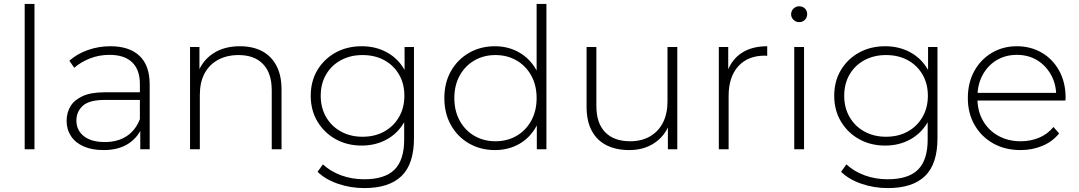

<svg xmlns="http://www.w3.org/2000/svg" viewBox="-20 -762 5508 980"><path d="M106 0V-742H156V0Z M696 0V-119L694 -137V-333Q694 -406 654.5 -444Q615 -482 539 -482Q485 -482 438.5 -463.5Q392 -445 359 -416L334 -452Q373 -487 428 -506.5Q483 -526 543 -526Q640 -526 692 -477Q744 -428 744 -331V0ZM508 4Q450 4 407.5 -14.5Q365 -33 342.5 -67Q320 -101 320 -145Q320 -185 338.5 -217.5Q357 -250 400 -270.5Q443 -291 515 -291H707V-252H516Q435 -252 402.5 -222Q370 -192 370 -147Q370 -97 408 -67Q446 -37 515 -37Q581 -37 626.5 -67Q672 -97 694 -154L708 -120Q687 -63 636.5 -29.5Q586 4 508 4Z M950 0V-522H998V-377L991 -393Q1015 -455 1070 -490.5Q1125 -526 1205 -526Q1269 -526 1316.5 -501.5Q1364 -477 1390.5 -427.5Q1417 -378 1417 -305V0H1367V-301Q1367 -389 1322.5 -435Q1278 -481 1198 -481Q1137 -481 1092 -456Q1047 -431 1023.5 -386Q1000 -341 1000 -278V0Z M1840 198Q1769 198 1705 176Q1641 154 1601 115L1628 77Q1667 113 1721.5 133Q1776 153 1839 153Q1944 153 1993.5 104Q2043 55 2043 -50V-195L2053 -273L2045 -351V-522H2093V-56Q2093 75 2029.5 136.5Q1966 198 1840 198ZM1826 -19Q1752 -19 1693.5 -51.5Q1635 -84 1600.5 -141.5Q1566 -199 1566 -273Q1566 -348 1600.5 -405Q1635 -462 1693.5 -494Q1752 -526 1826 -526Q1897 -526 1953.5 -495.5Q2010 -465 2043 -408.5Q2076 -352 2076 -273Q2076 -195 2043 -138Q2010 -81 1953.5 -50Q1897 -19 1826 -19ZM1830 -64Q1893 -64 1941 -90.5Q1989 -117 2016.5 -164.5Q2044 -212 2044 -273Q2044 -335 2016.5 -382Q1989 -429 1941 -455Q1893 -481 1830 -481Q1769 -481 1720.5 -455Q1672 -429 1644.5 -382Q1617 -335 1617 -273Q1617 -212 1644.5 -164.5Q1672 -117 1720.5 -90.5Q1769 -64 1830 -64Z M2506 4Q2433 4 2374.5 -29.5Q2316 -63 2282 -123Q2248 -183 2248 -261Q2248 -340 2282 -399.5Q2316 -459 2374.5 -492.5Q2433 -526 2506 -526Q2575 -526 2630.5 -494Q2686 -462 2718.5 -403Q2751 -344 2751 -261Q2751 -180 2719 -120Q2687 -60 2631.5 -28Q2576 4 2506 4ZM2509 -41Q2569 -41 2616.5 -68.5Q2664 -96 2691.5 -146Q2719 -196 2719 -261Q2719 -327 2691.5 -376.5Q2664 -426 2616.5 -453.5Q2569 -481 2509 -481Q2449 -481 2401.5 -453.5Q2354 -426 2326.5 -376.5Q2299 -327 2299 -261Q2299 -196 2326.5 -146Q2354 -96 2401.5 -68.5Q2449 -41 2509 -41ZM2720 0V-171L2729 -262L2719 -353V-742H2769V0Z M3192 4Q3125 4 3076 -20.5Q3027 -45 3000.5 -94.5Q2974 -144 2974 -217V-522H3024V-221Q3024 -133 3069 -87Q3114 -41 3196 -41Q3255 -41 3298 -66Q3341 -91 3364 -136.5Q3387 -182 3387 -244V-522H3437V0H3389V-145L3396 -128Q3373 -67 3319.5 -31.5Q3266 4 3192 4Z M3649 0V-522H3697V-379L3692 -395Q3714 -458 3766 -492Q3818 -526 3896 -526V-477Q3893 -477 3890 -477.5Q3887 -478 3884 -478Q3797 -478 3748 -423.5Q3699 -369 3699 -272V0Z M4034 0V-522H4084V0ZM4059 -649Q4042 -649 4030 -661Q4018 -673 4018 -689Q4018 -706 4030 -718Q4042 -730 4059 -730Q4077 -730 4088.5 -718.5Q4100 -707 4100 -690Q4100 -673 4088.5 -661Q4077 -649 4059 -649Z M4512 198Q4441 198 4377 176Q4313 154 4273 115L4300 77Q4339 113 4393.5 133Q4448 153 4511 153Q4616 153 4665.5 104Q4715 55 4715 -50V-195L4725 -273L4717 -351V-522H4765V-56Q4765 75 4701.5 136.5Q4638 198 4512 198ZM4498 -19Q4424 -19 4365.5 -51.5Q4307 -84 4272.5 -141.5Q4238 -199 4238 -273Q4238 -348 4272.5 -405Q4307 -462 4365.5 -494Q4424 -526 4498 -526Q4569 -526 4625.5 -495.5Q4682 -465 4715 -408.5Q4748 -352 4748 -273Q4748 -195 4715 -138Q4682 -81 4625.5 -50Q4569 -19 4498 -19ZM4502 -64Q4565 -64 4613 -90.5Q4661 -117 4688.5 -164.5Q4716 -212 4716 -273Q4716 -335 4688.5 -382Q4661 -429 4613 -455Q4565 -481 4502 -481Q4441 -481 4392.5 -455Q4344 -429 4316.5 -382Q4289 -335 4289 -273Q4289 -212 4316.5 -164.5Q4344 -117 4392.5 -90.5Q4441 -64 4502 -64Z M5189 4Q5110 4 5049.5 -30Q4989 -64 4954.5 -124Q4920 -184 4920 -261Q4920 -339 4952.5 -398.5Q4985 -458 5042 -492Q5099 -526 5170 -526Q5241 -526 5297.5 -493Q5354 -460 5386.5 -400.5Q5419 -341 5419 -263Q5419 -260 5418.5 -256.5Q5418 -253 5418 -249H4957V-288H5391L5371 -269Q5372 -330 5345.5 -378.5Q5319 -427 5274 -454.5Q5229 -482 5170 -482Q5112 -482 5066.5 -454.5Q5021 -427 4995 -378.5Q4969 -330 4969 -268V-259Q4969 -195 4997.5 -145.5Q5026 -96 5076 -68.5Q5126 -41 5190 -41Q5240 -41 5283.5 -59Q5327 -77 5357 -114L5386 -81Q5352 -39 5300.5 -17.5Q5249 4 5189 4Z"/></svg>

Font: Montserrat Thin Light
Style: Regular
Weight: 300
Version: Version 9.000